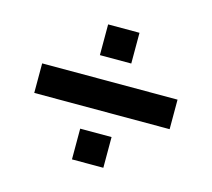

<svg xmlns="http://www.w3.org/2000/svg" viewBox="-79 -677 758 687"><g transform="rotate(15 300.0 -333.0)"><path d="M241.2 -469.2V-583H357.4V-469.2ZM49.3 -277.8V-387.2H550.8V-277.8ZM241.2 -83V-196.8H357.4V-83Z"/></g></svg>

Font: Cousine
Style: Bold
Weight: 700
Monospace: yes
Designer: Steve Matteson
Foundry: Ascender Corporation
Version: Version 1.20